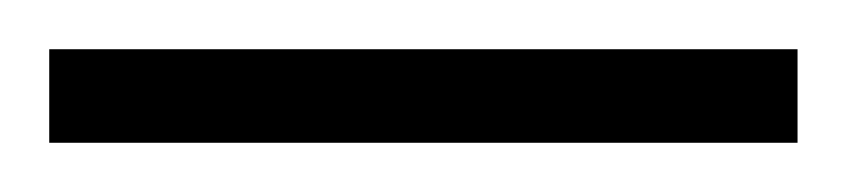

<svg xmlns="http://www.w3.org/2000/svg" viewBox="-20 104 344 78"><path d="M0 162V124H304V162Z"/></svg>

Font: Saira Condensed ExtraLight
Style: Regular
Weight: 250
Width: 3
Designer: Hector Gatti with collaboration of the Omnibus-Type team
Foundry: Omnibus-Type
Version: Version 1.101